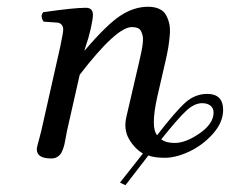

<svg xmlns="http://www.w3.org/2000/svg" viewBox="-20 -459 685 568"><path d="M457 -46.9Q470.7 -36.1 497.1 -36.1Q529.8 -36.1 570.8 -64.7Q611.8 -93.3 611.8 -126Q611.8 -139.2 602.5 -146.5Q593.3 -153.8 578.1 -153.8Q555.7 -153.8 532 -132.3Q508.3 -110.8 457 -46.9ZM232.9 -319.8 230 -311 231 -310.1Q296.4 -386.7 336.4 -412.8Q376.5 -439 418 -439Q437.5 -439 451.2 -432.6Q464.8 -426.3 471.4 -414.1Q478 -401.9 481 -387.9Q483.9 -374 482.2 -354.5Q480.5 -335 477.8 -318.6Q475.1 -302.2 470.2 -280.8L445.8 -174.8Q435.1 -127.9 435.1 -98.1Q435.1 -70.3 444.8 -59.1Q500 -130.4 528.6 -155.8Q557.1 -181.2 592.8 -181.2Q640.1 -181.2 640.1 -133.8Q640.1 -97.2 609.9 -63.2Q579.6 -29.3 540 -10.7Q500.5 7.8 467.8 7.8Q437.5 7.8 418.9 1L351.1 88.9L335 81.1L402.8 -4.9Q377.9 -19.5 361.6 -47.9Q345.2 -76.2 354 -113.8L392.1 -277.8Q396 -295.4 398.2 -305.4Q400.4 -315.4 402.1 -329.1Q403.8 -342.8 402.6 -350.1Q401.4 -357.4 398.2 -365Q395 -372.6 387.9 -375.7Q380.9 -378.9 370.1 -378.9Q324.2 -378.9 215.8 -237.8L178.2 -71.8Q176.8 -64.9 174.6 -52.7Q172.4 -40.5 170.9 -33.4Q169.4 -26.4 166 -17.1Q162.6 -7.8 158.7 -2.7Q154.8 2.4 147.9 6.1Q141.1 9.8 131.8 9.8Q88.9 9.8 88.9 -17.1Q88.9 -21.5 91.1 -30Q93.3 -38.6 96.9 -51.8Q100.6 -64.9 102.1 -71.8L158.2 -320.8Q167 -362.3 167 -372.1Q167 -379.9 162.4 -385.7Q157.7 -391.6 148.9 -392.1L108.9 -395Q98.1 -411.6 107.9 -422.9Q198.2 -436 233.9 -436Q254.9 -436 254.9 -415Q254.9 -402.8 248.5 -374.5Q242.2 -346.2 232.9 -319.8Z"/></svg>

Font: Common Serif News
Style: Italic
Weight: 450
Italic angle: -12°
Designer: Philipp H. Poll, Khaled Hosny
Foundry: Stefan Peev, Context Ltd.
Version: Version 1.026